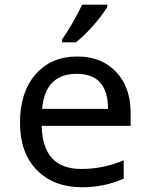

<svg xmlns="http://www.w3.org/2000/svg" viewBox="-20 -786 640 816"><path d="M535.2 -251H157.2Q161.1 -67.9 325.2 -67.9Q420.4 -67.9 505.9 -105V-26.9Q424.8 9.8 328.1 9.8Q208.5 9.8 136.7 -63.2Q64.9 -136.2 64.9 -264.2Q64.9 -394 131.1 -470Q197.3 -545.9 308.1 -545.9Q411.6 -545.9 473.4 -480.5Q535.2 -415 535.2 -306.2ZM159.2 -323.2H439Q439 -472.2 306.2 -472.2Q171.9 -472.2 159.2 -323.2ZM244.1 -619.1Q290 -684.1 329.1 -766.1H436V-755.9Q381.3 -671.4 303.2 -606H244.1Z"/></svg>

Font: Droid Sans Mono
Style: Regular
Weight: 400
Monospace: yes
Version: Version 1.00 build 112